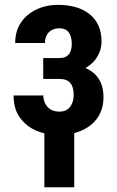

<svg xmlns="http://www.w3.org/2000/svg" viewBox="-20 -558 492 807"><path d="M253.4 -252H161.6V-314H230Q249 -314 260.5 -321.8Q272 -329.6 276.9 -343.3Q281.7 -356.9 281.7 -375.5Q281.7 -391.1 277.1 -405.8Q272.5 -420.4 261.2 -429.7Q250 -439 229 -439Q210.9 -439 197.3 -431.4Q183.6 -423.8 176.3 -410.2Q168.9 -396.5 168.9 -377.4H43.9Q43.9 -427.7 68.1 -463.4Q92.3 -499 133.3 -518.3Q174.3 -537.6 223.6 -537.6Q265.6 -537.6 299.3 -527.6Q333 -517.6 357.2 -498Q381.3 -478.5 394 -450Q406.7 -421.4 406.7 -383.8Q406.7 -356.9 396 -333Q385.3 -309.1 365.2 -290.8Q345.2 -272.5 316.9 -262.2Q288.6 -252 253.4 -252ZM161.6 -287.1H253.4Q292.5 -287.1 322.5 -278.1Q352.5 -269 373.3 -251.5Q394 -233.9 404.5 -208.3Q415 -182.6 415 -149.4Q415 -111.8 401.1 -82.3Q387.2 -52.7 361.3 -32.2Q335.4 -11.7 300.8 -1Q266.1 9.8 223.6 9.8Q177.2 9.8 134.8 -7.8Q92.3 -25.4 64.7 -62.3Q37.1 -99.1 37.1 -156.7H162.1Q162.1 -139.2 169.7 -123.5Q177.2 -107.9 192.1 -98.4Q207 -88.9 229.5 -88.9Q251.5 -88.9 264.4 -98.9Q277.3 -108.9 283.4 -124.5Q289.6 -140.1 289.6 -157.7Q289.6 -181.6 283 -197Q276.4 -212.4 263.2 -219.2Q250 -226.1 230 -226.1H161.6ZM292 -40V229H166.5V-40Z"/></svg>

Font: Roboto Condensed SemiBold
Style: Regular
Weight: 600
Designer: Christian Robertson
Foundry: Google
Version: Version 3.008; 2023